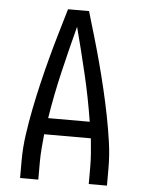

<svg xmlns="http://www.w3.org/2000/svg" viewBox="-53 -777 605 819"><g transform="rotate(5 250.0 -367.5)"><path d="M64 0V-74Q64 -130 72 -186Q80 -242 91 -297.5Q102 -353 115 -408Q128 -463 142.5 -517.5Q157 -572 173 -626.5Q189 -681 205 -735H295Q311 -681 327 -626.5Q343 -572 357.5 -517.5Q372 -463 385 -408Q398 -353 409 -297.5Q420 -242 428 -186Q436 -130 436 -74V0H358V-74Q358 -104 355.5 -134.5Q353 -165 350 -195H150Q147 -165 144.5 -134.5Q142 -104 142 -74V0ZM339 -265Q323 -366 299.5 -465.5Q276 -565 250 -664Q224 -565 200.5 -465.5Q177 -366 161 -265Z"/></g></svg>

Font: iosevka_custom_sans_ss08
Style: Regular
Weight: 400
Designer: Belleve Invis
Foundry: Belleve Invis
Version: Version 10.3.0; ttfautohint (v1.8.3)